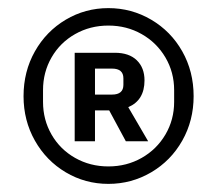

<svg xmlns="http://www.w3.org/2000/svg" viewBox="-20 -766 535 473"><path d="M38 -529Q38 -590 66 -639.5Q94 -689 142 -717.5Q190 -746 247 -746Q304 -746 352.5 -717.5Q401 -689 429 -639.5Q457 -590 457 -529Q457 -469 429 -419.5Q401 -370 352.5 -341.5Q304 -313 247 -313Q190 -313 142 -341.5Q94 -370 66 -419.5Q38 -469 38 -529ZM409 -515V-544Q409 -588 387.5 -624.5Q366 -661 329 -682Q292 -703 247 -703Q202 -703 165 -682Q128 -661 107 -624.5Q86 -588 86 -544V-515Q86 -471 107 -434.5Q128 -398 165 -377Q202 -356 247 -356Q292 -356 329 -377Q366 -398 387.5 -434.5Q409 -471 409 -515ZM164 -418V-636H263Q298 -636 317 -617.5Q336 -599 336 -568Q336 -519 296 -502L345 -418H290L249 -494H214V-418ZM256 -533Q284 -533 284 -557V-573Q284 -597 256 -597H214V-533Z"/></svg>

Font: IBM Plex Sans JP Medm
Style: Regular
Weight: 500
Designer: Mike Abbink; Paul van der Laan; Pieter van Rosmalen; Wujin Sim; Yejin Wi; Jinhee Kim; Boomi Park; Yona Kim; Kichan Ma
Foundry: Sandoll Inc.
Version: Version 1.002